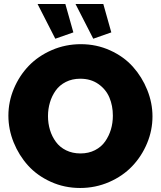

<svg xmlns="http://www.w3.org/2000/svg" viewBox="-20 -935 805 961"><path d="M168 -915H307.1L347.2 -772.9L256.8 -741.2ZM357.9 -915H497.1L537.1 -772.9L446.8 -741.2ZM22 -356Q22 -425.8 49.3 -491Q76.7 -556.2 124 -605.5Q171.4 -654.8 239.5 -684.3Q307.6 -713.9 384.8 -713.9Q462.9 -713.9 531.2 -682.9Q599.6 -651.9 645.3 -600.8Q690.9 -549.8 717 -484.9Q743.2 -419.9 743.2 -352.1Q743.2 -282.7 716.1 -217.8Q689 -152.8 641.8 -103.3Q594.7 -53.7 526.4 -23.9Q458 5.9 380.9 5.9Q302.7 5.9 234.6 -24.9Q166.5 -55.7 120.6 -106.4Q74.7 -157.2 48.3 -222.4Q22 -287.6 22 -356ZM382.8 -167Q423.3 -167 455.3 -183.3Q487.3 -199.7 506.3 -227.1Q525.4 -254.4 535.2 -287.1Q544.9 -319.8 544.9 -356Q544.9 -405.8 527.6 -446.8Q510.3 -487.8 472.4 -514.4Q434.6 -541 381.8 -541Q341.3 -541 309.6 -524.9Q277.8 -508.8 258.8 -481.9Q239.7 -455.1 230 -422.4Q220.2 -389.6 220.2 -354Q220.2 -317.4 230.2 -284.4Q240.2 -251.5 259.8 -224.9Q279.3 -198.2 311 -182.6Q342.8 -167 382.8 -167Z"/></svg>

Font: Rawline Black
Style: Regular
Weight: 900
Designer: Matt McInerney, Pablo Impallari, Rodrigo Fuenzalida
Foundry: Matt McInerney, Pablo Impallari, Rodrigo Fuenzalida
Version: Version 4.020;PS 004.020;hotconv 1.0.88;makeotf.lib2.5.64775